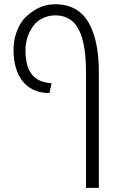

<svg xmlns="http://www.w3.org/2000/svg" viewBox="-20 -660 567 920"><path d="M392.1 240.2V-314.9Q392.1 -396 379.9 -452.1Q367.7 -508.3 343.8 -540Q326.2 -563 301.3 -574.7Q276.4 -586.4 245.6 -586.4Q211.9 -586.4 182.9 -572Q153.8 -557.6 136.2 -531.2Q119.6 -506.3 110.8 -478.3Q102.1 -450.2 102.1 -419.9Q102.1 -375.5 111.8 -344Q121.6 -312.5 141.6 -293.5Q156.2 -279.8 174.8 -272.2Q193.4 -264.6 217.8 -262.2L227.1 -260.7L216.8 -214.4H210.4Q170.9 -214.8 139.2 -230.2Q107.4 -245.6 86.4 -273.4Q66.4 -299.3 55.7 -336.4Q44.9 -373.5 44.9 -419.9Q44.9 -462.4 56.6 -498.3Q68.4 -534.2 87.9 -561Q97.2 -573.7 111.6 -585.9Q126 -598.1 138.2 -606.4Q161.1 -622.6 188.2 -631.1Q215.3 -639.6 245.1 -639.6Q275.4 -639.6 301.5 -632.6Q327.6 -625.5 348.6 -611.8Q372.1 -596.7 390.4 -573Q408.7 -549.3 421.4 -516.6Q437 -478.5 445.3 -428Q453.6 -377.4 453.6 -314.9V240.2Z"/></svg>

Font: Open Sans SemiCondensed Light
Style: Regular
Weight: 300
Width: 4
Designer: Monotype Design Team
Foundry: Monotype Imaging Inc.
Version: Version 3.000